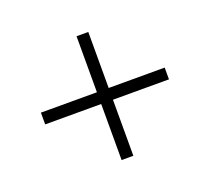

<svg xmlns="http://www.w3.org/2000/svg" viewBox="-97 -729 843 772"><g transform="rotate(-20 325.0 -343.0)"><path d="M350.1 -317.9V-78.1H299.8V-317.9H60.1V-368.2H299.8V-607.9H350.1V-368.2H589.8V-317.9Z"/></g></svg>

Font: Marcellus
Style: Regular
Weight: 400
Designer: Astigmatic (AOETI)
Foundry: Astigmatic (AOETI)
Version: Version 1.000